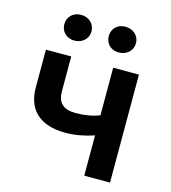

<svg xmlns="http://www.w3.org/2000/svg" viewBox="-108 -806 794 893"><g transform="rotate(15 289.5 -359.5)"><path d="M386 -595C424 -595 453 -621 453 -657C453 -693 424 -719 386 -719C348 -719 322 -693 322 -657C322 -621 348 -595 386 -595ZM173 -595C210 -595 239 -621 239 -657C239 -693 210 -719 173 -719C135 -719 108 -693 108 -657C108 -621 135 -595 173 -595ZM380 0H504V-520H380V-291C346 -277 305 -271 265 -271C205 -271 178 -298 178 -353V-520H56V-338C56 -232 119 -170 243 -170C289 -170 335 -179 380 -194Z"/></g></svg>

Font: Fixel Display SemiBold
Style: Regular
Weight: 600
Designer: AlfaBravo + MacPaw
Foundry: Kyrylo Tkachov, Marchela Mozhyna, Serhii Makarenko, Maria Weinstein, Zakhar Kryvoshyya
Version: Version 1.211